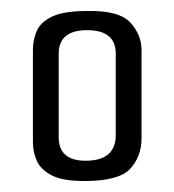

<svg xmlns="http://www.w3.org/2000/svg" viewBox="-20 -675 318 350"><path d="M134 -345Q94 -345 74 -355.5Q54 -366 47 -382Q40 -398 40 -416V-584Q40 -602 47 -618.5Q54 -635 75.5 -645Q97 -655 139 -655Q198 -656 218 -633.5Q238 -611 238 -584V-423Q238 -390 217.5 -367.5Q197 -345 134 -345ZM136 -382Q191 -382 191 -429V-577Q191 -620 139 -620Q87 -620 87 -577V-425Q87 -382 136 -382Z"/></svg>

Font: Smooch Sans Medium
Style: Regular
Weight: 500
Designer: Robert E. Leuschke
Foundry: Robert E. Leuschke
Version: Version 1.010; ttfautohint (v1.8.3)